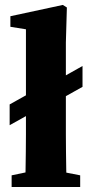

<svg xmlns="http://www.w3.org/2000/svg" viewBox="-20 -746 363 766"><path d="M193.2 -427V-344.1L18.5 -246.5V-329.4ZM309.2 -482.7V-399.5L130.4 -299.4V-382.3ZM197.7 -66.5 299.9 -46.5V0H26.4V-46.5L122.1 -66.5ZM21.4 -681.3 230.7 -726.3 246.8 -716.1 242.8 -576.3V-210Q242.8 -175 243.3 -140Q243.8 -105 244.3 -70Q244.8 -35 245.8 0H80.5Q81.5 -35 82 -70Q82.5 -105 83 -140Q83.5 -175 83.5 -210V-629.1L21.4 -639.1Z"/></svg>

Font: Adobe Variable Font Prototype
Style: Regular
Weight: 389
Designer: Frank Grießhammer
Foundry: Adobe
Version: Version 1.004;hotconv 1.0.113;makeotfexe 2.5.65598